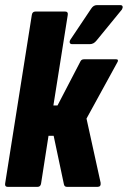

<svg xmlns="http://www.w3.org/2000/svg" viewBox="-20 -728 498 748"><path d="M432 -497Q439 -497 439.5 -493Q440 -489 436 -483L317 -266L372 -16Q374 0 360 0H241Q231 0 229 -10L189 -199H169L140 -13Q138 0 126 0H10Q-2 0 0 -13L104 -670Q106 -683 118 -683H234Q246 -683 244 -670L188 -317H204L294 -490Q298 -497 307 -497ZM261 -556Q254 -556 252 -561Q250 -566 254 -573L335 -694Q344 -708 357 -708H449Q456 -708 457.5 -703Q459 -698 455 -691L356 -570Q345 -556 330 -556Z"/></svg>

Font: Sofia Sans Extra Condensed Black
Style: Italic
Weight: 900
Italic angle: -9°
Version: Version 4.100